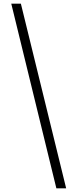

<svg xmlns="http://www.w3.org/2000/svg" viewBox="-20 -853 419 1039"><path d="M41 -833H93L338 166H285Z"/></svg>

Font: Noto Sans Gurmukhi UI Condensed Light
Style: Regular
Weight: 300
Width: 3
Designer: Jelle Bosma - Monotype Design Team
Foundry: Monotype Imaging Inc.
Version: Version 2.004; ttfautohint (v1.8.4.7-5d5b)